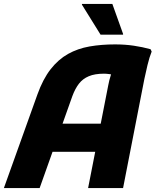

<svg xmlns="http://www.w3.org/2000/svg" viewBox="-35 -953 789 973"><path d="M-15.3 0 154.5 -474Q182.5 -552.2 221.5 -602.1Q260.5 -652 309.8 -679.6Q359.1 -707.1 419 -717.6Q478.9 -728 548.3 -728Q599 -728 643.6 -721.3Q688.2 -714.7 728 -703.6L733.6 -691.6Q722.2 -663.7 712.5 -623.4Q702.7 -583.2 696.7 -553.2L588.7 0H411.5L513.5 -520.4Q518.6 -547.9 526.6 -572.1Q534.6 -596.3 541.8 -611L548.4 -570.4Q537.3 -575 520.8 -577.3Q504.4 -579.6 491.9 -579.6Q445.5 -579.6 415 -566.7Q384.4 -553.9 365.1 -528.9Q345.8 -504 331.7 -466L165.9 0ZM178.4 -183.6 220.4 -326.4H516.8L489.6 -183.6ZM474.7 -777.2 380.3 -929.2V-933.2H534.3L588.7 -781.2V-777.2Z"/></svg>

Font: Kufam
Style: Italic
Weight: 400
Italic angle: -11°
Designer: Artur Schmal
Foundry: Original Type
Version: Version 1.301; ttfautohint (v1.8.3)